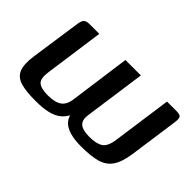

<svg xmlns="http://www.w3.org/2000/svg" viewBox="-68 -615 836 836"><g transform="rotate(45 349.5 -197.5)"><path d="M178 4Q122 4 88 -5.5Q54 -15 41.5 -43.5Q29 -72 37 -129L70 -356Q73 -382 81 -390.5Q89 -399 110 -399H169L131 -127Q124 -80 141 -65.5Q158 -51 199 -51Q243 -51 264.5 -66Q286 -81 291 -115L330 -399H425L385 -114Q380 -81 397 -66Q414 -51 456 -51Q498 -51 520 -65.5Q542 -80 548 -128L586 -399H643Q666 -399 671.5 -391Q677 -383 673 -356L641 -129Q633 -74 612.5 -45Q592 -16 555 -6Q518 4 459 4Q419 4 389.5 -4.5Q360 -13 344 -31.5Q328 -50 326 -82H340Q329 -49 308 -30Q287 -11 255 -3.5Q223 4 178 4Z"/></g></svg>

Font: Genos Medium
Style: Italic
Weight: 500
Italic angle: -8°
Designer: Robert E. Leuschke
Foundry: Robert E. Leuschke
Version: Version 1.010